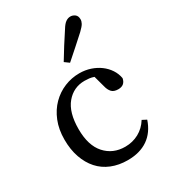

<svg xmlns="http://www.w3.org/2000/svg" viewBox="-187 -856 863 966"><g transform="rotate(-30 244.0 -372.5)"><path d="M277 -442Q213 -442 171.5 -392.5Q130 -343 130 -246Q130 -151 174.5 -101.5Q219 -52 290 -52Q333 -52 369 -71.5Q405 -91 428 -128L453 -115Q432 -52 385 -19.5Q338 13 267 13Q216 13 174 -4Q132 -21 103 -53.5Q74 -86 58 -132Q42 -178 42 -236Q42 -295 61 -342Q80 -389 112.5 -421.5Q145 -454 186.5 -471Q228 -488 273 -488Q307 -488 337 -478Q367 -468 390.5 -450.5Q414 -433 429.5 -409.5Q445 -386 450 -358Q443 -320 404 -320Q378 -320 366 -333.5Q354 -347 349 -368L331 -434Q317 -439 303.5 -440.5Q290 -442 277 -442ZM234 -576Q276 -646 323 -717Q337 -740 350 -749Q363 -758 377 -758Q391 -758 403 -749Q415 -740 415 -720Q415 -709 408.5 -697Q402 -685 381 -665Q350 -637 320.5 -610.5Q291 -584 260 -557Z"/></g></svg>

Font: Source Serif Pro
Style: Regular
Weight: 400
Designer: Frank Grießhammer
Foundry: Adobe Systems Incorporated
Version: Version 2.000;PS 1.000;hotconv 16.6.51;makeotf.lib2.5.65220